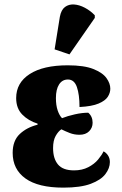

<svg xmlns="http://www.w3.org/2000/svg" viewBox="-20 -849 558 879"><path d="M270 10Q155 10 96.5 -32Q38 -74 38 -149Q38 -205 70.5 -235.5Q103 -266 152 -278V-283Q110 -296 82 -324.5Q54 -353 54 -400Q54 -470 116 -510Q178 -550 290 -550Q365 -550 407.5 -533Q450 -516 467.5 -491.5Q485 -467 485 -443Q485 -424 473.5 -406Q462 -388 431.5 -375Q401 -362 344 -359Q344 -416 332 -450.5Q320 -485 291 -485Q265 -485 250.5 -462.5Q236 -440 236 -400Q236 -367 244 -343.5Q252 -320 264 -308Q289 -318 322.5 -325.5Q356 -333 384 -333Q404 -316 404 -287Q404 -264 388 -248Q372 -232 344 -232Q320 -232 299.5 -240Q279 -248 261 -257Q247 -248 235 -227Q223 -206 223 -171Q223 -123 245.5 -96Q268 -69 319 -69Q356 -69 384 -83.5Q412 -98 429 -118.5Q446 -139 454 -156Q465 -151 474 -138Q483 -125 483 -107Q483 -79 462.5 -52Q442 -25 395.5 -7.5Q349 10 270 10ZM298 -600 230 -623 254 -772Q260 -804 277.5 -817Q295 -830 319 -828.5Q343 -827 368.5 -813.5Q394 -800 414 -779V-767Z"/></svg>

Font: Noto Serif SemiCondensed Black
Style: Regular
Weight: 900
Width: 4
Designer: Monotype Design Team
Foundry: Monotype Imaging Inc.
Version: Version 2.014; ttfautohint (v1.8.4.7-5d5b)